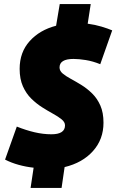

<svg xmlns="http://www.w3.org/2000/svg" viewBox="-20 -823 586 948"><path d="M534 -673 475 -506Q438 -521 403.5 -526.5Q369 -532 343 -532Q274 -532 274 -490Q274 -473 289.5 -460Q305 -447 330 -433.5Q355 -420 382.5 -403Q410 -386 435 -361.5Q460 -337 475.5 -302Q491 -267 491 -217Q491 -135 439 -77Q387 -19 299 2L284 105H131L146 5Q109 1 72.5 -9Q36 -19 5 -35L63 -198Q108 -180 150.5 -170Q193 -160 234 -160Q301 -160 301 -204Q301 -220 284.5 -233.5Q268 -247 242.5 -261Q217 -275 188.5 -293Q160 -311 134.5 -336Q109 -361 93 -397Q77 -433 77 -483Q77 -565 126.5 -620Q176 -675 257 -696L275 -803H428L413 -706Q450 -701 481.5 -691.5Q513 -682 534 -673Z"/></svg>

Font: Georama SemiCondensed Black
Style: Italic
Weight: 900
Width: 4
Italic angle: -9°
Designer: Jean-Baptiste Levee
Foundry: Production Type
Version: Version 1.000